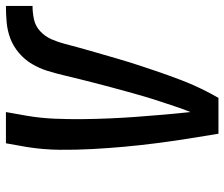

<svg xmlns="http://www.w3.org/2000/svg" viewBox="-76 -700 775 664"><g transform="rotate(-90 312.0 -367.5)"><path d="M182 0Q173 -54 164.5 -108Q156 -162 149 -216.5Q142 -271 137 -326Q132 -381 129 -436.5Q126 -492 126.5 -548.5Q127 -605 136 -662L149 -735H257L244 -662Q236 -614 234 -566Q232 -518 232.5 -471Q233 -424 235 -377Q237 -330 240.5 -283Q244 -236 248 -189.5Q252 -143 257 -97Q268 -124 277 -151.5Q286 -179 295 -206Q304 -233 312 -260.5Q320 -288 327.5 -315.5Q335 -343 342.5 -370.5Q350 -398 357 -425.5Q364 -453 371 -481Q378 -509 384.5 -536.5Q391 -564 399.5 -591.5Q408 -619 423 -644.5Q438 -670 461.5 -690Q485 -710 512 -720Q539 -730 567.5 -732.5Q596 -735 624 -735V-643Q601 -643 577.5 -638Q554 -633 536 -616Q518 -599 508.5 -577Q499 -555 493 -532Q487 -509 481 -487Q475 -465 468.5 -442.5Q462 -420 455.5 -397.5Q449 -375 442.5 -352.5Q436 -330 429 -307.5Q422 -285 414.5 -262.5Q407 -240 399.5 -218Q392 -196 384 -173.5Q376 -151 367.5 -129Q359 -107 349.5 -85.5Q340 -64 329 -42.5Q318 -21 306 0Z"/></g></svg>

Font: Iosevka Curly SmBdExObl
Style: Regular
Weight: 600
Width: 7
Italic angle: -9°
Monospace: yes
Designer: Belleve Invis
Foundry: Belleve Invis
Version: Version 11.1.0; ttfautohint (v1.8.3)